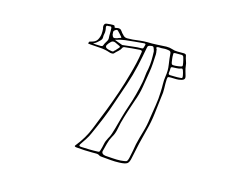

<svg xmlns="http://www.w3.org/2000/svg" viewBox="-88 -700 1176 909"><g transform="rotate(15 500.0 -246.0)"><path d="M745 -458Q746 -447 749.5 -435.5Q753 -424 756 -413Q760 -400 753 -394.5Q746 -389 730 -387Q720 -386 710.5 -386.5Q701 -387 691 -387Q679 -387 677 -385.5Q675 -384 674 -374Q673 -352 674 -330.5Q675 -309 671 -286Q666 -244 661 -202Q656 -160 645 -119Q635 -82 626.5 -45.5Q618 -9 611 27Q607 50 597.5 57Q588 64 560 65Q538 66 516 64Q494 62 471 60Q469 60 466 59.5Q463 59 461 58Q453 52 443 52Q433 52 422 52Q403 52 383 51Q363 50 343 48Q331 46 338 39Q376 -8 396 -59Q416 -110 437 -162Q455 -209 471.5 -257.5Q488 -306 501 -354Q509 -382 515.5 -410Q522 -438 526 -466Q529 -476 516 -476Q497 -475 478 -473Q459 -471 440 -469Q435 -468 432 -463Q428 -453 418.5 -445Q409 -437 401 -428Q399 -425 392 -425Q383 -425 379 -427Q356 -435 330.5 -436.5Q305 -438 280 -440Q278 -441 274.5 -440.5Q271 -440 271 -444Q272 -447 273.5 -450Q275 -453 279 -453Q303 -458 311 -471.5Q319 -485 321 -501Q322 -514 321 -527Q318 -535 319 -542Q321 -555 334 -555Q341 -556 347.5 -556.5Q354 -557 361 -557Q371 -557 371 -552Q371 -547 374 -546.5Q377 -546 381 -547Q400 -553 409 -538Q411 -534 414 -531Q417 -528 420 -525Q429 -513 442.5 -513Q456 -513 470 -514Q487 -516 505 -518Q523 -520 540 -520Q563 -519 586.5 -520.5Q610 -522 633 -523Q650 -523 661 -519Q675 -514 689.5 -514Q704 -514 719 -514Q732 -514 733 -506Q735 -493 739.5 -482Q744 -471 745 -458ZM293 -448Q300 -447 307 -446.5Q314 -446 321 -446Q335 -445 338.5 -447Q342 -449 346 -461Q350 -469 354.5 -475.5Q359 -482 359 -489Q358 -502 358.5 -514.5Q359 -527 358 -540Q357 -548 351.5 -547Q346 -546 341 -546Q331 -548 332 -537Q334 -530 334.5 -521Q335 -512 333 -504Q331 -496 331.5 -487.5Q332 -479 324 -471Q317 -464 310 -458Q303 -452 293 -448ZM372 -512Q375 -502 379.5 -499.5Q384 -497 397 -501Q401 -503 404 -504Q407 -505 410 -506Q419 -507 413 -513Q409 -518 403.5 -524Q398 -530 393 -535Q388 -542 379 -536Q371 -531 371 -525Q371 -519 372 -512ZM389 -491Q399 -487 407 -484Q415 -481 424 -478Q428 -475 435 -477Q457 -479 478.5 -482Q500 -485 522 -485Q529 -485 530 -491Q531 -494 532 -497.5Q533 -501 534 -505Q536 -511 527 -511Q516 -510 504.5 -509Q493 -508 482 -507Q459 -505 435.5 -502Q412 -499 389 -491ZM592 -493Q593 -488 593.5 -484Q594 -480 594 -475Q593 -453 591.5 -429.5Q590 -406 586 -383Q580 -346 574 -309.5Q568 -273 554 -236Q544 -207 534.5 -177.5Q525 -148 517 -118Q513 -99 509 -80Q505 -61 494 -43Q484 -25 479.5 -6.5Q475 12 470 30Q467 39 472.5 44.5Q478 50 488 51Q507 52 525.5 53.5Q544 55 563 54Q585 52 590.5 49.5Q596 47 600 29Q604 12 607 -5Q610 -22 613 -39Q621 -73 631 -106.5Q641 -140 645 -174Q650 -208 655.5 -241Q661 -274 662 -308Q663 -328 662.5 -347.5Q662 -367 665 -386Q670 -415 665.5 -443Q661 -471 659 -499Q657 -508 648 -509Q638 -511 629 -511Q620 -511 611 -510Q606 -510 600 -510.5Q594 -511 590 -509Q586 -506 589.5 -502Q593 -498 592 -493ZM581 -485Q580 -490 578.5 -494.5Q577 -499 575 -503Q573 -509 565 -508Q554 -507 549.5 -504Q545 -501 544 -491Q540 -469 535.5 -447Q531 -425 526 -402Q515 -353 498.5 -304Q482 -255 465 -206Q451 -163 433.5 -120.5Q416 -78 397 -36Q390 -19 379 -2.5Q368 14 358 29Q355 34 356 36.5Q357 39 364 40Q385 41 406 41.5Q427 42 449 41Q454 41 455.5 38.5Q457 36 458 32Q463 16 466 0Q469 -16 478 -32Q486 -45 490 -58Q494 -71 498 -84Q506 -114 514.5 -144.5Q523 -175 533 -204Q544 -236 552.5 -268Q561 -300 567 -331Q570 -348 571.5 -365Q573 -382 577 -398Q581 -421 581.5 -442Q582 -463 581 -485ZM729 -470Q728 -476 726 -483.5Q724 -491 722 -498Q718 -504 714 -504H682Q671 -504 673 -496Q673 -491 673 -485Q673 -479 674 -474Q676 -454 679.5 -449Q683 -444 712 -448Q727 -450 729.5 -453Q732 -456 729 -470ZM356 -450Q357 -449 357.5 -447.5Q358 -446 359 -444Q365 -440 373 -438Q381 -436 389 -435Q395 -434 397.5 -438Q400 -442 403 -443Q405 -446 409 -450Q421 -462 420.5 -465Q420 -468 403 -475Q399 -477 393.5 -479.5Q388 -482 382 -481Q375 -480 365 -468Q355 -456 356 -450ZM743 -413Q741 -424 737 -435Q736 -438 734 -440.5Q732 -443 727 -441Q717 -437 707.5 -437Q698 -437 687 -436Q678 -436 678 -430Q678 -423 677.5 -417Q677 -411 676 -405Q676 -397 684 -397Q695 -397 707 -396.5Q719 -396 731 -397Q742 -397 743.5 -400Q745 -403 743 -413Z"/></g></svg>

Font: Rock 3D
Style: Regular
Weight: 400
Version: Version 1.000